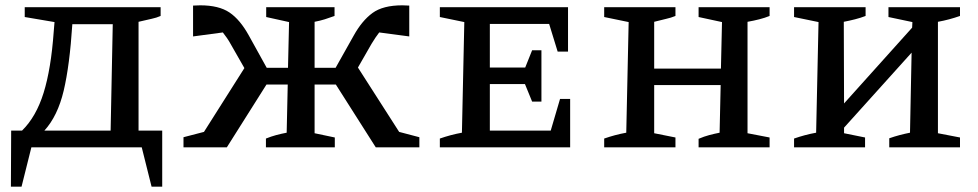

<svg xmlns="http://www.w3.org/2000/svg" viewBox="-20 -554 3676 722"><path d="M21 148 22 -63H63Q116 -115 144 -205Q172 -295 182 -435L185 -471L73 -490V-527H584V-494Q568 -487 551 -483.5Q534 -480 501 -472V-63H590V148H550L513 0H98L61 148ZM252 -463Q242 -308 219.5 -213Q197 -118 147 -63H396L404 -463Z M833 0H670V-38L747 -58L899 -298L847 -389Q841 -400 833.5 -411Q826 -422 818 -432L706 -417V-533Q724 -534 733 -534Q803 -534 843 -507Q883 -480 916 -420L983 -299H1063L1067 -471L981 -490V-527H1238V-494Q1219 -487 1201.5 -481.5Q1184 -476 1163 -472V-299H1242L1310 -420Q1341 -476 1380.5 -505Q1420 -534 1493 -534Q1502 -534 1519 -533V-417L1406 -432Q1392 -414 1377 -389L1326 -300L1481 -58L1557 -38V0H1393L1243 -236H1163V-53L1239 -37V0H980V-33Q1000 -41 1018.5 -46Q1037 -51 1058 -55L1062 -236H982Z M2086 -182H2124V0H1634V-33Q1654 -40 1674.5 -45.5Q1695 -51 1717 -55L1726 -471L1634 -490V-527H2116V-360H2077L2045 -464H1822V-300H1955L1981 -365H2016V-172H1981L1954 -238H1822V-63H2051Z M2252 0V-33Q2272 -40 2292.5 -45.5Q2313 -51 2335 -55L2344 -471L2252 -490V-527H2520V-494Q2503 -487 2484.5 -483Q2466 -479 2440 -472V-296H2691L2695 -471L2607 -490V-527H2874V-494Q2857 -487 2835.5 -481.5Q2814 -476 2791 -472V-53L2874 -37V0H2607V-32Q2628 -41 2647 -46Q2666 -51 2686 -55L2690 -234H2440V-53L2520 -37V0Z M2966 0V-33Q2986 -40 3006.5 -45.5Q3027 -51 3049 -55L3058 -471L2966 -490V-527H3235V-494Q3217 -487 3195.5 -481.5Q3174 -476 3153 -472L3154 -165L3410 -450L3411 -471L3321 -490V-527H3590V-494Q3570 -487 3549.5 -481.5Q3529 -476 3507 -472V-53L3590 -37V0H3324V-34Q3344 -41 3363 -46Q3382 -51 3402 -55L3408 -356L3154 -74V-53L3233 -37V0Z"/></svg>

Font: Piazzolla SC Medium
Style: Regular
Weight: 500
Designer: Juan Pablo del Peral
Foundry: Huerta Tipografica
Version: Version 1.330